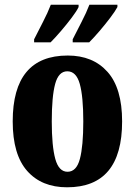

<svg xmlns="http://www.w3.org/2000/svg" viewBox="-20 -786 573 816"><path d="M265 10Q157 10 95.5 -59.5Q34 -129 34 -270Q34 -550 268 -550Q375 -550 437 -480.5Q499 -411 499 -270Q499 10 265 10ZM267 -56Q305 -56 319.5 -110.5Q334 -165 334 -270Q334 -376 319 -429.5Q304 -483 266 -483Q229 -483 214.5 -429.5Q200 -376 200 -270Q200 -165 215 -110.5Q230 -56 267 -56ZM289 -619Q306 -653 326.5 -692.5Q347 -732 360 -766H479V-756Q470 -739 448.5 -710.5Q427 -682 402.5 -653.5Q378 -625 359 -606H289ZM125 -619Q142 -653 162.5 -692.5Q183 -732 196 -766H314V-756Q306 -739 284.5 -710.5Q263 -682 238.5 -653.5Q214 -625 195 -606H125Z"/></svg>

Font: Noto Serif ExtraCondensed Black
Style: Regular
Weight: 900
Width: 2
Designer: Monotype Design Team
Foundry: Monotype Imaging Inc.
Version: Version 2.015; ttfautohint (v1.8.4.7-5d5b)